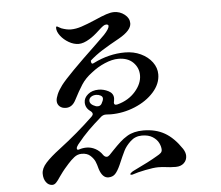

<svg xmlns="http://www.w3.org/2000/svg" viewBox="-56 -855 1113 966"><g transform="rotate(-5 500.0 -371.5)"><path d="M853 -39Q853 -17 837.5 -2.5Q822 12 796 12Q780 12 768.5 11Q757 10 750 9Q728 6 708 6Q684 6 642 14.5Q600 23 581 30Q576 32 571 32Q565 32 565 28V27Q566 25 572 20Q578 15 585 12Q665 -26 705 -50Q720 -58 726.5 -64.5Q733 -71 733 -80Q733 -96 724 -114.5Q715 -133 694 -146.5Q673 -160 640 -160Q606 -160 582 -137.5Q558 -115 546.5 -92Q535 -69 515 -22Q501 9 488 22Q475 35 454 35Q424 35 409 -11Q403 -35 396.5 -50Q390 -65 374 -80Q358 -95 330 -95Q309 -95 292 -81.5Q275 -68 260 -51Q245 -34 239 -27Q231 -18 211 10Q198 30 189 39Q180 48 170 48Q151 48 138.5 31Q126 14 126 -12Q126 -39 151 -66.5Q176 -94 221 -128Q317 -201 396 -277Q403 -284 403 -290Q403 -298 392 -306Q368 -323 368 -351Q368 -374 389 -391.5Q410 -409 443 -409Q468 -409 492.5 -396.5Q517 -384 517 -359Q517 -352 516 -349L514 -337Q514 -326 524 -326Q529 -326 532 -327Q588 -342 622.5 -381.5Q657 -421 657 -463Q657 -501 630 -528Q603 -555 555 -555Q524 -555 486.5 -539Q449 -523 418 -498Q384 -473 364 -442Q344 -411 322 -368Q304 -332 272 -332Q252 -332 240 -343Q228 -354 228 -371Q228 -384 236.5 -404Q245 -424 263 -448Q298 -494 450 -638L494 -681Q521 -710 521 -724Q521 -732 509 -732Q502 -732 493.5 -726Q485 -720 470 -706Q440 -678 419 -666Q388 -647 364 -647Q339 -647 314 -661.5Q289 -676 273 -697Q257 -718 257 -737Q257 -744 261 -744Q264 -744 271 -739.5Q278 -735 283 -733Q310 -723 331 -723Q356 -723 385 -732.5Q414 -742 456 -760Q492 -776 514.5 -783.5Q537 -791 554 -791Q584 -791 607.5 -772.5Q631 -754 631 -728Q631 -692 567 -656Q516 -628 481 -606Q446 -584 417 -558V-555Q417 -548 420 -544Q423 -540 432 -545Q510 -584 591 -584Q635 -584 671 -567Q707 -550 728 -521.5Q749 -493 749 -460Q749 -412 712 -370.5Q675 -329 616 -304.5Q557 -280 494 -280Q480 -280 472 -281H467Q456 -281 445 -273Q406 -239 377.5 -211Q349 -183 317 -143Q308 -131 308 -124Q308 -114 320 -118Q338 -124 357 -124Q380 -124 401.5 -112.5Q423 -101 437 -80Q445 -69 455 -69Q462 -69 470 -77L490 -98Q513 -122 530 -137.5Q547 -153 567 -165Q600 -185 649 -185Q711 -185 756.5 -159Q802 -133 841 -75Q853 -56 853 -39ZM423 -327Q426 -326 432 -326Q444 -326 451 -336Q461 -353 461 -363Q461 -373 450.5 -378.5Q440 -384 428 -384Q413 -384 402.5 -376.5Q392 -369 392 -357Q392 -338 423 -327Z"/></g></svg>

Font: Shippori Mincho B1 SemiBold
Style: Regular
Weight: 600
Designer: FONTDASU
Foundry: FONTDASU / Google Inc. / but / Adobe
Version: Version 3.110; ttfautohint (v1.8.3)